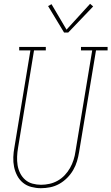

<svg xmlns="http://www.w3.org/2000/svg" viewBox="-20 -982 586 1010"><path d="M195 8Q170 8 145 1.5Q120 -5 101 -20.5Q82 -36 70.5 -58Q59 -80 54 -104.5Q49 -129 50 -155.5Q51 -182 56 -208L140 -717H81V-735H221V-717H159L75 -205Q71 -182 70 -158.5Q69 -135 72.5 -113Q76 -91 86 -71Q96 -51 112.5 -36.5Q129 -22 151 -16Q173 -10 196 -10Q218 -10 240.5 -15Q263 -20 283.5 -31.5Q304 -43 320.5 -60.5Q337 -78 348.5 -98.5Q360 -119 367 -141Q374 -163 377 -185L465 -717H406V-735H546V-717H485L396 -182Q392 -157 385 -133.5Q378 -110 365 -87.5Q352 -65 333 -46Q314 -27 291.5 -14.5Q269 -2 244.5 3Q220 8 195 8ZM339 -811H317L233 -950L251 -960L330 -826L454 -962L470 -948Z"/></svg>

Font: Iosevka Slab Thin
Style: Italic
Weight: 100
Italic angle: -9°
Monospace: yes
Designer: Belleve Invis
Foundry: Belleve Invis
Version: Version 11.1.1; ttfautohint (v1.8.3)